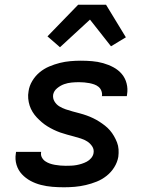

<svg xmlns="http://www.w3.org/2000/svg" viewBox="-20 -785 640 813"><path d="M251 8Q226 8 201.5 6Q177 4 153.5 -2Q130 -8 109.5 -19Q89 -30 73 -47Q57 -64 50 -87Q43 -110 47 -135L48 -142H154V-140Q152 -128 157.5 -118Q163 -108 172 -102Q181 -96 191 -92.5Q201 -89 212.5 -87Q224 -85 235.5 -84Q247 -83 258 -83Q270 -83 281.5 -83.5Q293 -84 304 -86Q315 -88 326 -91.5Q337 -95 347.5 -100.5Q358 -106 366 -115.5Q374 -125 376 -136Q379 -152 370.5 -165Q362 -178 349.5 -186Q337 -194 322.5 -198.5Q308 -203 293.5 -207Q279 -211 264 -215Q249 -219 235 -224Q221 -229 207.5 -235.5Q194 -242 181 -250Q168 -258 157 -267.5Q146 -277 136 -287.5Q126 -298 118 -311Q110 -324 105.5 -338Q101 -352 99.5 -367.5Q98 -383 101 -399Q104 -421 116.5 -442Q129 -463 147.5 -478.5Q166 -494 188.5 -503.5Q211 -513 233 -518.5Q255 -524 277.5 -526Q300 -528 322 -528Q346 -528 370 -526Q394 -524 417 -517.5Q440 -511 460.5 -500Q481 -489 495.5 -472Q510 -455 516 -432Q522 -409 518 -385L517 -378H411L412 -380Q413 -391 409 -401Q405 -411 397 -417.5Q389 -424 379 -427.5Q369 -431 358.5 -433Q348 -435 337 -436Q326 -437 315 -437Q299 -437 283 -435.5Q267 -434 251.5 -428.5Q236 -423 222 -411.5Q208 -400 205 -384Q203 -368 211 -355Q219 -342 231.5 -334.5Q244 -327 258.5 -322Q273 -317 288 -313Q303 -309 318 -305Q333 -301 347 -296Q361 -291 374.5 -284.5Q388 -278 400.5 -270Q413 -262 424.5 -253Q436 -244 445.5 -233Q455 -222 462.5 -209Q470 -196 475.5 -182Q481 -168 482 -152.5Q483 -137 481 -121Q477 -98 464 -77Q451 -56 431.5 -40.5Q412 -25 389.5 -16Q367 -7 343.5 -1.5Q320 4 297 6Q274 8 251 8ZM234 -585 181 -631 311 -765H429L513 -627L450 -589L361 -702Z"/></svg>

Font: Iosevka SmBd Ex Obl
Style: Regular
Weight: 600
Width: 7
Italic angle: -9°
Monospace: yes
Designer: Belleve Invis
Foundry: Belleve Invis
Version: Version 32.5.0; ttfautohint (v1.8.4)